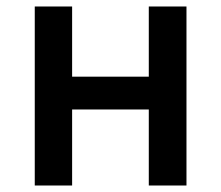

<svg xmlns="http://www.w3.org/2000/svg" viewBox="-20 -571 680 591"><path d="M87 0H202V-234H438V0H554V-551H438V-335H202V-551H87Z"/></svg>

Font: Noto Sans CJK TC Medium
Style: Regular
Weight: 500
Designer: Ryoko NISHIZUKA 西塚涼子 (kana, bopomofo & ideographs); Paul D. Hunt (Latin, Greek & Cyrillic); Sandoll Communications 산돌커뮤니
Foundry: Adobe
Version: Version 2.004;hotconv 1.0.118;makeotfexe 2.5.65603